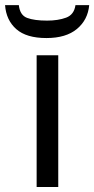

<svg xmlns="http://www.w3.org/2000/svg" viewBox="-44 -743 374 763"><path d="M187.5 -523.4V0H101.6V-523.4ZM255.9 -722.7H310.5Q305.2 -664.1 261.7 -627.9Q218.3 -591.8 140.6 -591.8Q61 -591.8 20.8 -627.2Q-19.5 -662.6 -23.9 -722.7H30.8Q35.2 -682.6 63.7 -671.9Q92.3 -661.1 143.1 -661.1Q187 -661.1 218.8 -672.9Q250.5 -684.6 255.9 -722.7Z"/></svg>

Font: Lunasima
Style: Regular
Weight: 400
Designer: The DocRepair Project, Monotype Design Team
Foundry: Google
Version: Version 2.009